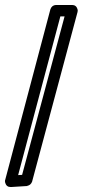

<svg xmlns="http://www.w3.org/2000/svg" viewBox="-20 -756 382 773"><path d="M205 -736H270Q287 -736 292 -719Q293 -716 293 -713Q292 -709 292 -707L109 -24Q103 -10 90 -8V-7H88L24 -3H23Q6 -3 1 -20Q0 -24 0 -26Q0 -30 1 -32L183 -719Q189 -735 205 -736ZM223 -690 53 -51 69 -52 240 -690Z"/></svg>

Font: Santa Chrismast Display
Style: Regular
Weight: 400
Designer: MUHAMMAD YONI
Version: Version 001.000